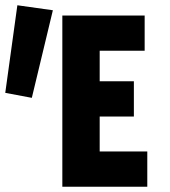

<svg xmlns="http://www.w3.org/2000/svg" viewBox="-25 -710 645 730"><path d="M212 0V-651H525V-517H354V-401H484V-267H354V-134H535V0ZM96 -338 -5 -357 41 -690 176 -671Z"/></svg>

Font: Source Code Pro ExtraBold
Style: Regular
Weight: 800
Monospace: yes
Designer: Paul D. Hunt, Teo Tuominen
Foundry: Adobe Systems Incorporated
Version: Version 1.018;hotconv 1.0.116;makeotfexe 2.5.65601